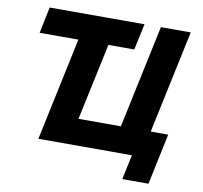

<svg xmlns="http://www.w3.org/2000/svg" viewBox="-90 -807 1100 1039"><g transform="rotate(10 460.5 -287.0)"><path d="M648 136 677 0H163L283 -566H70L100 -710H621L590 -566H448L358 -144H591L711 -710H875L755 -144H851L792 136Z"/></g></svg>

Font: Raleway ExtraBold
Style: Italic
Weight: 800
Italic angle: -12°
Designer: Matt McInerney, Pablo Impallari, Rodrigo Fuenzalida
Foundry: Matt McInerney, Pablo Impallari, Rodrigo Fuenzalida
Version: Version 4.026